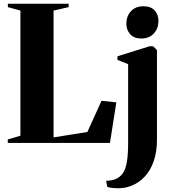

<svg xmlns="http://www.w3.org/2000/svg" viewBox="-20 -763 922 1025"><path d="M21.5 0V-18.5L89 -38.5V-706.5L22 -725V-743H346.5V-725L266 -706.5V-29.5L446.5 -58.5L522 -225L601 -216.5L567 0ZM612 242Q598 242 586.2 241Q574.5 240 565.8 238.2Q557 236.5 553 235L546.5 202Q558 202 574.5 199.5Q591 197 605.5 189Q627 177.5 639.8 155.5Q652.5 133.5 658.2 95.8Q664 58 664 -1V-420.5L607 -443.5V-462.5L778 -516H797.5L818 -495.5V-19.5Q818 47 801 96.2Q784 145.5 754.2 178Q724.5 210.5 687.8 226.2Q651 242 612 242ZM733 -557.5Q695 -557.5 674.8 -580.5Q654.5 -603.5 654.5 -636.5Q654.5 -676 678.8 -702.8Q703 -729.5 746 -729.5H747Q785.5 -729.5 805.8 -707.2Q826 -685 826 -651Q826 -612.5 801.8 -585Q777.5 -557.5 734 -557.5Z"/></svg>

Font: Merriweather 144pt ExtraBold
Style: Regular
Weight: 800
Version: Version 2.100